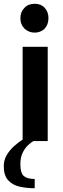

<svg xmlns="http://www.w3.org/2000/svg" viewBox="-60 -748 333 1018"><path d="M124 -575Q94 -575 71 -595Q48 -618 48 -652Q48 -685 71 -708Q82 -719 96 -723.5Q110 -728 124 -728Q155 -728 175 -709Q197 -686 197 -652Q197 -617 175 -594Q153 -575 124 -575ZM124 250Q81 250 43.5 241.5Q6 233 -17 207.5Q-40 182 -40 133Q-40 100 -24 73.5Q-8 47 15 26.5Q38 6 60 -8V-500H193V0H117Q106 6 89.5 21Q73 36 60.5 61Q48 86 48 123Q48 170 66.5 185.5Q85 201 124 201Z"/></svg>

Font: Arsenal SC
Style: Bold
Weight: 700
Designer: Andrij Shevchenko
Foundry: Stairsfor
Version: Version 2.001; ttfautohint (v1.8.4.7-5d5b)